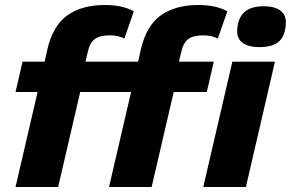

<svg xmlns="http://www.w3.org/2000/svg" viewBox="-20 -746 1161 766"><path d="M805 -379H673L585 0H415L503 -379H300L212 0H42L130 -379H42L70 -500H158L169 -549Q191 -644 249 -685Q307 -726 398 -726Q469 -726 514 -701L476 -592Q454 -605 417 -605Q378 -605 358 -590Q338 -575 330 -538L321 -500H531L542 -549Q564 -644 622 -685Q680 -726 771 -726Q842 -726 887 -701L849 -592Q827 -605 790 -605Q751 -605 731 -590Q711 -575 703 -538L694 -500H833ZM1031 -721Q1078 -721 1101 -702Q1124 -683 1120 -646Q1116 -598 1090 -578Q1064 -558 1015 -558Q969 -558 945.5 -577Q922 -596 927 -634Q935 -721 1031 -721ZM791 0 907 -500H1077L961 0Z"/></svg>

Font: Elaine Sans
Style: Bold Italic
Weight: 700
Italic angle: -13°
Designer: Wei Huang
Foundry: Wei Huang
Version: Version 2.001;December 24, 2019;FontCreator 12.0.0.2547 64-b